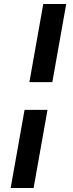

<svg xmlns="http://www.w3.org/2000/svg" viewBox="-20 -821 364 954"><path d="M216 -275 147 113H33L102 -275ZM126 -413 195 -801H309L240 -413Z"/></svg>

Font: SVN-Poppins Medium
Style: Italic
Weight: 500
Italic angle: -10°
Designer: Ninad Kale (Devanagari), Jonny Pinhorn (Latin)
Foundry: Indian Type Foundry
Version: Version 3.002 2017; ttfautohint (v1.8.3)